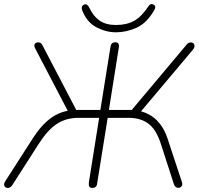

<svg xmlns="http://www.w3.org/2000/svg" viewBox="-30 -919 978 945"><path d="M424 6Q414 6 410 -0.5Q406 -7 407 -19L458 -339H356Q295 -339 249.5 -309Q204 -279 160 -210L30 -7Q25 0 18.5 3.5Q12 7 5.5 6Q-1 5 -5.5 0.5Q-10 -4 -10 -11Q-10 -18 -4 -27L132 -239Q173 -303 220 -337.5Q267 -372 324 -376L311 -359L142 -683Q138 -690 139 -696.5Q140 -703 144.5 -706.5Q149 -710 155.5 -710.5Q162 -711 168 -708.5Q174 -706 178 -698L353 -363L334 -378H464L514 -690Q516 -701 522 -706Q528 -711 538 -711Q548 -711 552.5 -704.5Q557 -698 555 -686L506 -378H623L606 -363L889 -700Q894 -707 901 -709Q908 -711 914.5 -709.5Q921 -708 924.5 -703Q928 -698 927.5 -691Q927 -684 920 -675L654 -359L633 -376Q670 -373 701.5 -356.5Q733 -340 756.5 -310.5Q780 -281 794 -239L866 -21Q869 -13 866.5 -7Q864 -1 858.5 2.5Q853 6 846.5 5.5Q840 5 834.5 1Q829 -3 826 -12L762 -210Q740 -280 701.5 -309.5Q663 -339 604 -339H500L448 -15Q447 -5 441 0.5Q435 6 424 6ZM541 -760Q492 -760 445 -784.5Q398 -809 375 -867Q371 -878 373 -885Q375 -892 383 -896Q391 -900 398 -895.5Q405 -891 410 -880Q430 -838 461 -817Q492 -796 541 -796Q594 -796 631 -817Q668 -838 702 -890Q707 -897 712.5 -898.5Q718 -900 725 -897Q733 -893 734 -885.5Q735 -878 728 -867Q691 -804 641 -782Q591 -760 541 -760Z"/></svg>

Font: Nunito ExtraLight
Style: Italic
Weight: 200
Italic angle: -9°
Designer: Vernon Adams
Foundry: Vernon Adams
Version: Version 3.602